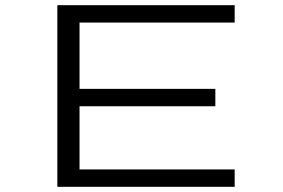

<svg xmlns="http://www.w3.org/2000/svg" viewBox="-20 -720 1090 740"><path d="M884.5 -633H286.5V-377.5H810V-310.5H286.5V-67H884.5V0H201V-700H884.5Z"/></svg>

Font: League Mono Extended Light
Style: Regular
Weight: 300
Width: 9
Designer: Tyler Finck
Foundry: The League of Moveable Type / Tyler Finck
Version: Version 2.210